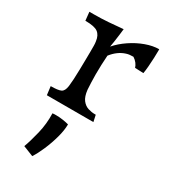

<svg xmlns="http://www.w3.org/2000/svg" viewBox="-188 -558 825 940"><g transform="rotate(30 224.0 -88.0)"><path d="M64 0 58 -48Q99 -48 115 -55.5Q131 -63 135 -93Q137 -108 138.5 -134Q140 -160 140.5 -190Q141 -220 141.5 -247Q142 -274 142 -291Q142 -310 142 -324Q142 -338 140 -349Q136 -381 116.5 -395.5Q97 -410 45 -410L40 -458H63Q107 -458 146.5 -461Q186 -464 228 -468Q227 -456 224 -434Q221 -412 218 -390.5Q215 -369 213 -361Q239 -391 276 -416Q313 -441 353 -455.5Q393 -470 428 -470V-461Q428 -445 427 -420Q426 -395 424 -370.5Q422 -346 419 -330L371 -332Q368 -343 359.5 -354.5Q351 -366 337 -375Q326 -375 316.5 -374Q307 -373 298 -370Q256 -357 224 -316Q222 -289 221 -262Q220 -235 220 -208Q220 -186 221 -161.5Q222 -137 223 -123Q227 -86 241.5 -67.5Q256 -49 275.5 -43Q295 -37 314 -37H319L327 0ZM151 294 93 271Q107 233 120.5 177Q134 121 132 63Q137 62 142.5 62Q148 62 153 62Q172 62 191.5 65Q211 68 225 72Q225 105 213.5 147Q202 189 185 228.5Q168 268 151 294Z"/></g></svg>

Font: Maname
Style: Regular
Weight: 400
Designer: Pathum Egodawatta
Foundry: mooniak
Version: Version 1.000; ttfautohint (v1.8.4.7-5d5b)